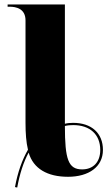

<svg xmlns="http://www.w3.org/2000/svg" viewBox="-20 -780 489 858"><path d="M47 56 57 58C68 -3 85 -56 108 -98C129 -26 192 10 284 10C376 10 440 -34 440 -110C440 -185 389 -231 307 -231C294 -231 282 -230 270 -227V-760H14V-750H23C51 -750 94 -742 94 -689V-231C94 -184 97 -144 105 -111C79 -66 59 -10 47 56ZM347 -23C285 -23 270 -68 270 -217C282 -220 294 -221 307 -221C382 -221 428 -179 428 -110C428 -55 396 -23 347 -23Z"/></svg>

Font: Noto Serif Display ExtraBold
Style: Regular
Weight: 800
Designer: Monotype Design Team
Foundry: Monotype Imaging Inc.
Version: Version 2.009